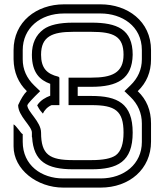

<svg xmlns="http://www.w3.org/2000/svg" viewBox="-20 -853 748 873"><path d="M41.7 -625V-583.3C42.7 -524 63.5 -476 102.1 -438.5C88.5 -425 75 -403.1 62.5 -375C62.5 -324.9 125 -280.1 125 -250V-229.2H126C132.4 -118.9 193 -83.3 312.5 -83.3H395.8C513.5 -83.3 583.3 -116.7 583.3 -250C583.3 -383.3 513.4 -416.7 395.8 -416.7H333.3V-458.3H395.8C513.6 -458.3 581.3 -494.3 583.3 -604.2C583.3 -720.8 511.2 -750 395.8 -750H312.5C250 -750 205.2 -739.6 178.1 -719.8C142.7 -693.8 125 -655.2 125 -604.2C125 -521.7 161.9 -488.8 208.3 -471.9V-417.7C188.2 -410.4 163.7 -397.2 149 -374C155.2 -361.5 160.4 -354.2 163.5 -350L175 -336.5C180.9 -350.5 195.6 -367.4 214.6 -375H250V-500L245.8 -504.2C192.3 -516.8 166.7 -544.2 166.7 -604.2C166.7 -687.5 218.1 -708.3 312.5 -708.3H395.8C497.3 -708.3 541.7 -687.5 541.7 -604.2C541.7 -520.8 487.7 -500 395.8 -500H291.7V-375H395.8C503.4 -375 541.7 -350 541.7 -250C541.7 -199 530.2 -164.6 506.3 -146.9C485.4 -132.3 449 -125 395.8 -125H312.5C205 -125 166.7 -150 166.7 -250C166.7 -300.1 104.2 -344.9 104.2 -375C107.3 -382.3 127.1 -404.2 162.5 -438.5L135.4 -464.6C101 -497.9 83.3 -537.5 83.3 -583.3V-625C83.3 -725 163 -791.7 270.8 -791.7H437.5C532.9 -791.7 625 -735.6 625 -625V-583.3C625 -537.5 607.3 -497.9 572.9 -464.6L545.8 -438.5L572.9 -412.5C607.3 -379.2 625 -338.5 625 -291.7V-207.3C625 -107.9 544.8 -41.7 437.5 -41.7H267.7C168.2 -41.7 83.3 -101.5 83.3 -208.3V-242.7C83.3 -243.8 83.3 -243.8 82.3 -243.8C76.9 -243.8 53.6 -282.7 41.7 -287.5V-187.5C41.7 -82.3 148.3 0 267.7 0H437.5C567.9 0 666.7 -83.7 666.7 -209.4V-291.7C666.7 -351 646.9 -400 606.2 -438.5C646.9 -477.1 666.7 -526 666.7 -583.3V-625C666.7 -757.3 558.7 -833.3 437.5 -833.3H270.8C145.7 -833.3 41.7 -753.9 41.7 -625Z"/></svg>

Font: Sportrop
Style: Regular
Weight: 500
Version: Version 0.9